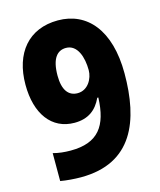

<svg xmlns="http://www.w3.org/2000/svg" viewBox="-108 -873 725 870"><g transform="rotate(-15 254.5 -438.0)"><path d="M476 -485C476 -689 382 -795 246 -795C108 -795 29 -699 29 -551C29 -414 93 -327 200 -327C265 -327 304 -358 328 -410H333C328 -278 280 -210 150 -210C121 -210 93 -213 68 -220V-89C96 -84 134 -81 164 -81C407 -81 476 -264 476 -485ZM249 -665C303 -665 323 -601 323 -541C323 -502 297 -453 248 -453C205 -453 180 -486 180 -553C180 -635 209 -665 249 -665Z"/></g></svg>

Font: Noto Sans Kannada UI Condensed ExtraBold
Style: Regular
Weight: 800
Width: 3
Designer: Jelle Bosma - Monotype Design Team
Foundry: Monotype Imaging Inc.
Version: Version 2.005